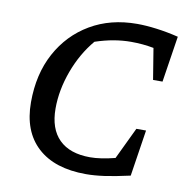

<svg xmlns="http://www.w3.org/2000/svg" viewBox="-76 -736 808 820"><g transform="rotate(10 327.5 -326.0)"><path d="M349 9Q213 9 139 -59Q65 -127 65 -253Q65 -375 114.5 -466.5Q164 -558 251.5 -609.5Q339 -661 454 -661Q492 -661 538.5 -655Q585 -649 634 -637L603 -437H562L540 -572Q493 -581 442 -581Q405 -581 367 -574.5Q329 -568 287 -554Q234 -491 203.5 -408Q173 -325 173 -245Q173 -157 219.5 -111Q266 -65 354 -65Q399 -65 462 -81L528 -219H570L539 -18Q472 -3 428.5 3Q385 9 349 9Z"/></g></svg>

Font: Piazzolla Medium
Style: Italic
Weight: 500
Italic angle: -11.3°
Designer: Juan Pablo del Peral
Foundry: Huerta Tipografica
Version: Version 1.330